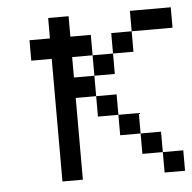

<svg xmlns="http://www.w3.org/2000/svg" viewBox="-43 -543 585 585"><g transform="rotate(-5 250.0 -250.0)"><path d="M500 0V-62.5H437.5V0ZM500 -437.5V-500H375V-437.5H312.5V-375H250V-312.5H187.5V-375H250V-437.5H187.5V-500H125V-437.5H62.5V-375H125Q125 -375 125 0H187.5Q187.5 0 187.5 -250H250V-187.5H312.5V-125H375V-62.5H437.5V-125H375V-187.5H312.5V-250H250V-312.5H312.5V-375H375V-437.5Z"/></g></svg>

Font: CalcUnifontExMono
Style: Regular
Weight: 500
Version: Version 15.0.06